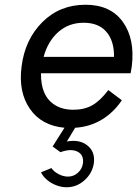

<svg xmlns="http://www.w3.org/2000/svg" viewBox="-20 -530 585 810"><path d="M536 -250Q533 -231 531 -221H153Q152 -174 166.5 -140Q181 -106 212.5 -86.5Q244 -67 289.5 -67Q335 -67 368.5 -85.5Q402 -104 437 -150L494 -107Q459 -55 409 -25Q359 5 297 9L262 67Q315 57 348.5 83.5Q382 110 376 158Q370 200 337 230Q304 260 261 260Q239 260 217 251.5Q195 243 178 228.5Q161 214 153 197L197 179Q207 194 227 204.5Q247 215 267 215Q291 215 309 198.5Q327 182 330 158Q334 123 306.5 109.5Q279 96 235 112L202 88L252 9Q155 0 106 -71Q57 -142 71 -249Q85 -363 158.5 -436.5Q232 -510 341 -510Q446 -510 498 -438Q550 -366 536 -250ZM333 -434Q270 -434 226 -395Q182 -356 164 -290H461Q462 -357 429 -395.5Q396 -434 333 -434Z"/></svg>

Font: Orkney
Style: Italic
Weight: 400
Italic angle: -7°
Designer: Samuel Oakes and Alfredo Marco Pradil
Foundry: Alfredo Marco Pradil
Version: 1.0; ttfautohint (v1.5)